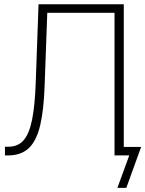

<svg xmlns="http://www.w3.org/2000/svg" viewBox="-20 -748 699 924"><path d="M3.9 0V-42H21.5Q66.4 -42 93.5 -73Q120.6 -104 134.3 -171.4Q147.9 -238.8 151.9 -348.6L165.5 -727.5H575.7V0H531.2V-686.5H207.5L194.8 -336.4Q190.9 -220.2 173.6 -145.8Q156.2 -71.3 119.1 -35.6Q82 0 18.1 0ZM544.9 156.2 602.1 0H550.8V-41H659.2L587.9 156.2Z"/></svg>

Font: Inter Display Extra Light
Style: Regular
Weight: 200
Designer: Rasmus Andersson
Foundry: rsms
Version: Version 4.000;git-4fc901f